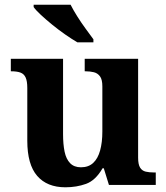

<svg xmlns="http://www.w3.org/2000/svg" viewBox="-20 -786 707 816"><path d="M258 10Q180 10 138 -38.5Q96 -87 96 -188V-412Q96 -441 89 -456.5Q82 -472 67 -477.5Q52 -483 28 -483H26V-536H248V-216Q248 -173 254.5 -141.5Q261 -110 278 -92.5Q295 -75 324 -75Q356 -75 376 -93.5Q396 -112 405.5 -146.5Q415 -181 415 -227V-419Q415 -448 405 -461.5Q395 -475 379 -479Q363 -483 343 -483H340V-536H567V-116Q567 -87 575.5 -73.5Q584 -60 599.5 -56.5Q615 -53 634 -53H642V0H443L421 -71H416Q386 -19 345.5 -4.5Q305 10 258 10ZM309 -606Q285 -620 257 -639.5Q229 -659 202 -681Q175 -703 153.5 -723Q132 -743 123 -756V-766H280Q291 -744 308 -717Q325 -690 344 -664Q363 -638 377 -619V-606Z"/></svg>

Font: Noto Serif Gujarati
Style: Bold
Weight: 700
Version: Version 2.102